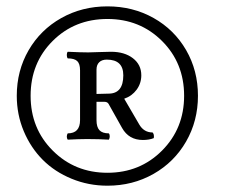

<svg xmlns="http://www.w3.org/2000/svg" viewBox="-20 -610 717 609"><path d="M320.8 -549.8Q216.8 -549.8 147 -480Q77.1 -410.2 77.1 -306.2Q77.1 -202.1 147.5 -132.1Q217.8 -62 320.8 -62Q423.8 -62 493.9 -132.3Q564 -202.6 564 -306.2Q564 -410.2 493.9 -480Q423.8 -549.8 320.8 -549.8ZM286.1 -389.2V-312L324.2 -313Q371.1 -313 371.1 -371.1Q371.1 -420.9 318.8 -420.9Q303.2 -420.9 294.7 -412.6Q286.1 -404.3 286.1 -389.2ZM320.8 -21Q260.7 -21 207.3 -43Q153.8 -64.9 115.7 -103Q77.6 -141.1 55.4 -193.8Q33.2 -246.6 33.2 -306.2Q33.2 -385.7 70.8 -450.7Q108.4 -515.6 174.3 -552.7Q240.2 -589.8 320.8 -589.8Q401.4 -589.8 467 -553Q532.7 -516.1 570.3 -451.2Q607.9 -386.2 607.9 -306.2Q607.9 -226.6 570.3 -161.1Q532.7 -95.7 466.8 -58.3Q400.9 -21 320.8 -21ZM194.8 -167Q191.9 -170.9 191.9 -176.8Q191.9 -182.6 194.8 -187Q233.9 -187 233.9 -229V-387.2Q233.9 -407.7 224.9 -416.3Q215.8 -424.8 194.8 -424.8Q191.9 -428.7 191.9 -435.5Q191.9 -442.4 194.8 -445.8Q236.8 -443.8 259.8 -443.8Q267.1 -443.8 293.5 -444.8Q319.8 -445.8 332 -445.8Q375 -445.8 401.6 -425.3Q428.2 -404.8 428.2 -371.1Q428.2 -345.7 413.3 -325.4Q398.4 -305.2 374 -296.9L421.9 -214.8Q436.5 -189.9 463.9 -189.9Q469.7 -184.1 467.8 -171.9Q453.1 -166 433.1 -166Q388.7 -166 367.2 -204.1L324.2 -280.8Q320.3 -287.1 311 -287.1H286.1V-229Q286.1 -207 295.4 -197Q304.7 -187 325.2 -187Q328.1 -183.6 328.1 -177.5Q328.1 -171.4 325.2 -167Q293 -168.9 259.8 -168.9H253.9Q231 -168.9 194.8 -167Z"/></svg>

Font: Common Serif Medium
Style: Regular
Weight: 500
Designer: Philipp H. Poll, Khaled Hosny
Foundry: Stefan Peev, Context Ltd.
Version: Version 1.026